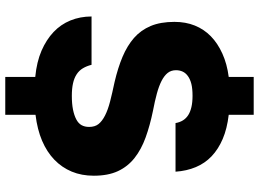

<svg xmlns="http://www.w3.org/2000/svg" viewBox="-144 -696 960 711"><g transform="rotate(90 335.5 -340.0)"><path d="M264.5 120H404.5V8Q459.3 1.3 500.8 -16.4Q542.3 -34.2 571.1 -61.9Q599.8 -89.7 615 -126.2Q630.2 -162.7 630.2 -207.8Q630.2 -260.8 613.2 -297.3Q596.2 -333.8 564.4 -358.8Q532.7 -383.8 488.4 -399.8Q444.2 -415.8 389.7 -427Q353.8 -433.8 326 -441.4Q298.2 -449 279 -458.8Q259.8 -468.7 249.7 -481.3Q239.5 -494 239.5 -512.2Q239.5 -525.7 244.6 -536.8Q249.7 -548 261.2 -556.3Q272.7 -564.7 290.1 -569.1Q307.5 -573.5 334.5 -573.5Q358.5 -573.5 376.2 -569.3Q393.8 -565.2 405.8 -557.5Q417.8 -549.8 425.2 -538Q432.5 -526.2 435.3 -510.5H615.3Q612.5 -551.8 598.3 -585.6Q584.2 -619.3 558.2 -644.1Q532.2 -668.8 494.1 -685.2Q456 -701.5 404.5 -707.5V-800H264.5V-707.5Q216.3 -701.3 178.1 -684Q139.8 -666.7 113.7 -641.2Q87.7 -615.7 74.1 -581.9Q60.5 -548.2 60.5 -506.5Q60.5 -454.8 75.8 -418.4Q91.2 -382 119.9 -356.8Q148.7 -331.7 189.8 -314.3Q231 -297 283.3 -284.8Q324.2 -276.2 355.2 -268.2Q386.3 -260.2 407.3 -249.4Q428.3 -238.7 438.9 -225.3Q449.5 -212 449.5 -190.5Q449.5 -174.5 443.1 -162.8Q436.7 -151 421.8 -143.1Q407 -135.2 385.2 -130.8Q363.5 -126.5 334.5 -126.5Q308 -126.5 288.5 -130.8Q269 -135 254.9 -144.2Q240.8 -153.3 232.4 -167.4Q224 -181.5 219.5 -199.5H40.5Q40.7 -157 55.3 -121.2Q70 -85.3 98.1 -58.8Q126.2 -32.2 167.2 -14.3Q208.3 3.5 264.5 9Z"/></g></svg>

Font: Golos Text VF
Style: Regular
Weight: 400
Designer: A.Korolkova, Vitaly Kuzmin
Foundry: ParaType Ltd
Version: Version 2.005